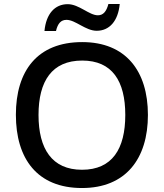

<svg xmlns="http://www.w3.org/2000/svg" viewBox="-20 -937 825 967"><path d="M204 -781H262C271 -819 287 -837 315 -837C360 -837 411 -782 467 -782C531 -782 575 -831 583 -917H526C516 -879 500 -860 473 -860C429 -860 378 -916 321 -916C256 -916 212 -867 204 -781ZM725 -358C725 -580 613 -725 394 -725C167 -725 60 -579 60 -359C60 -138 167 10 393 10C613 10 725 -137 725 -358ZM174 -358C174 -529 242 -632 394 -632C545 -632 611 -529 611 -358C611 -187 545 -82 393 -82C242 -82 174 -187 174 -358Z"/></svg>

Font: Noto Sans Malayalam Medium
Style: Regular
Weight: 500
Designer: Jelle Bosma - Monotype Design Team
Foundry: Monotype Imaging Inc.
Version: Version 2.104